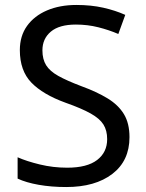

<svg xmlns="http://www.w3.org/2000/svg" viewBox="-20 -744 589 774"><path d="M502 -191Q502 -96 433 -43Q364 10 247 10Q187 10 136 1Q85 -8 51 -24V-110Q87 -94 140.5 -81Q194 -68 251 -68Q331 -68 371.5 -99Q412 -130 412 -183Q412 -218 397 -242Q382 -266 345.5 -286.5Q309 -307 244 -330Q153 -363 106.5 -411Q60 -459 60 -542Q60 -599 89 -639.5Q118 -680 169.5 -702Q221 -724 288 -724Q347 -724 396 -713Q445 -702 485 -684L457 -607Q420 -623 376.5 -634Q333 -645 286 -645Q219 -645 185 -616.5Q151 -588 151 -541Q151 -505 166 -481Q181 -457 215 -438Q249 -419 307 -397Q370 -374 413.5 -347.5Q457 -321 479.5 -284Q502 -247 502 -191Z"/></svg>

Font: Noto Sans Manichaean
Style: Regular
Weight: 400
Designer: Monotype Design Team
Foundry: Monotype Imaging Inc.
Version: Version 2.005; ttfautohint (v1.8.4.7-5d5b)